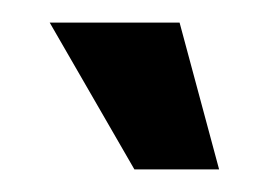

<svg xmlns="http://www.w3.org/2000/svg" viewBox="-20 -710 240 170"><path d="M99 -560 24 -690H139L174 -560Z"/></svg>

Font: Cuprum
Style: Bold
Weight: 700
Designer: Jovanny Lemonad
Foundry: Jovanny Lemonad
Version: Version 2.000